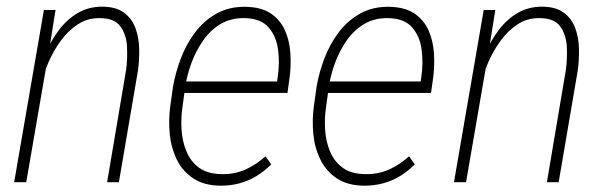

<svg xmlns="http://www.w3.org/2000/svg" viewBox="-20 -559 1857 589"><path d="M132.3 -415.5 60.5 0H23.4L114.7 -528.3H150.4ZM106.9 -304.2 95.7 -327.1Q104.5 -361.3 120.8 -398.4Q137.2 -435.5 161.4 -467.5Q185.5 -499.5 218.5 -519Q251.5 -538.6 294.4 -538.6Q336.4 -538.1 360.6 -520Q384.8 -502 395.5 -472.9Q406.2 -443.8 407 -409.7Q407.7 -375.5 403.3 -342.8L344.7 0H308.6L366.7 -343.8Q371.6 -378.9 369.6 -415.8Q367.7 -452.6 349.4 -478Q331.1 -503.4 285.6 -503.4Q248.5 -503.9 218.8 -484.4Q189 -464.8 166.7 -434.3Q144.5 -403.8 129.4 -369.4Q114.3 -335 106.9 -304.2Z M657.2 10.7Q606 10.3 573 -11.7Q540 -33.7 522.5 -69.3Q504.9 -105 500.7 -147.9Q496.6 -190.9 502.4 -233.4L510.7 -293Q518.1 -335.9 534.7 -379.6Q551.3 -423.3 578.4 -459.5Q605.5 -495.6 644.3 -517.3Q683.1 -539.1 734.4 -538.1Q781.7 -537.1 810.8 -517.6Q839.8 -498 854 -466.3Q868.2 -434.6 870.8 -395.3Q873.5 -356 867.7 -315.4L861.8 -273.9H531.2L537.6 -309.1H830.1L832 -323.2Q838.4 -365.2 833 -406.5Q827.6 -447.8 804 -474.9Q780.3 -502 731.9 -503.4Q689 -504.4 657.2 -485.6Q625.5 -466.8 603.3 -435.1Q581.1 -403.3 567.4 -366Q553.7 -328.6 548.3 -293L540 -232.4Q534.7 -197.8 536.9 -161.6Q539.1 -125.5 552 -94.5Q564.9 -63.5 590.8 -44.4Q616.7 -25.4 659.7 -24.9Q699.2 -23.9 732.7 -38.8Q766.1 -53.7 794.4 -79.6L812 -54.7Q791 -33.7 766.6 -18.8Q742.2 -3.9 714.6 3.4Q687 10.7 657.2 10.7Z M1097.7 10.7Q1046.4 10.3 1013.4 -11.7Q980.5 -33.7 962.9 -69.3Q945.3 -105 941.2 -147.9Q937 -190.9 942.9 -233.4L951.2 -293Q958.5 -335.9 975.1 -379.6Q991.7 -423.3 1018.8 -459.5Q1045.9 -495.6 1084.7 -517.3Q1123.5 -539.1 1174.8 -538.1Q1222.2 -537.1 1251.2 -517.6Q1280.3 -498 1294.4 -466.3Q1308.6 -434.6 1311.3 -395.3Q1314 -356 1308.1 -315.4L1302.2 -273.9H971.7L978 -309.1H1270.5L1272.5 -323.2Q1278.8 -365.2 1273.4 -406.5Q1268.1 -447.8 1244.4 -474.9Q1220.7 -502 1172.4 -503.4Q1129.4 -504.4 1097.7 -485.6Q1065.9 -466.8 1043.7 -435.1Q1021.5 -403.3 1007.8 -366Q994.1 -328.6 988.8 -293L980.5 -232.4Q975.1 -197.8 977.3 -161.6Q979.5 -125.5 992.4 -94.5Q1005.4 -63.5 1031.2 -44.4Q1057.1 -25.4 1100.1 -24.9Q1139.6 -23.9 1173.1 -38.8Q1206.5 -53.7 1234.9 -79.6L1252.4 -54.7Q1231.4 -33.7 1207 -18.8Q1182.6 -3.9 1155 3.4Q1127.4 10.7 1097.7 10.7Z M1481.4 -415.5 1409.7 0H1372.6L1463.9 -528.3H1499.5ZM1456.1 -304.2 1444.8 -327.1Q1453.6 -361.3 1470 -398.4Q1486.3 -435.5 1510.5 -467.5Q1534.7 -499.5 1567.6 -519Q1600.6 -538.6 1643.6 -538.6Q1685.5 -538.1 1709.7 -520Q1733.9 -502 1744.6 -472.9Q1755.4 -443.8 1756.1 -409.7Q1756.8 -375.5 1752.4 -342.8L1693.8 0H1657.7L1715.8 -343.8Q1720.7 -378.9 1718.8 -415.8Q1716.8 -452.6 1698.5 -478Q1680.2 -503.4 1634.8 -503.4Q1597.7 -503.9 1567.9 -484.4Q1538.1 -464.8 1515.9 -434.3Q1493.7 -403.8 1478.5 -369.4Q1463.4 -335 1456.1 -304.2Z"/></svg>

Font: Roboto Condensed ExtraLight
Style: Italic
Weight: 250
Italic angle: -12°
Designer: Christian Robertson
Foundry: Google
Version: Version 3.008; 2023